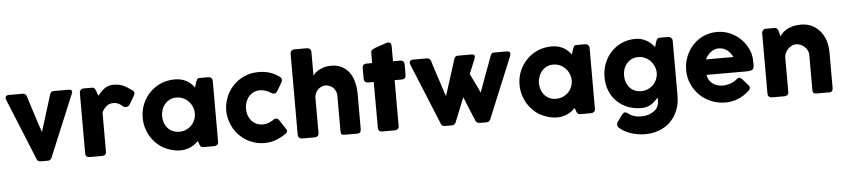

<svg xmlns="http://www.w3.org/2000/svg" viewBox="-53 -1178 7778 1769"><g transform="rotate(-5 3835.5 -293.5)"><path d="M17.6 -585.9Q11.7 -597.7 11.7 -608.4Q11.7 -615.2 13.7 -620.1Q19.5 -634.8 43.9 -634.8Q85.9 -634.8 171.9 -634.8Q184.6 -634.8 194.3 -627.9Q204.1 -621.1 208 -608.4Q216.8 -581.1 226.6 -548.8Q237.3 -515.6 248 -480.5Q259.8 -446.3 270.5 -412.1Q281.2 -377.9 290 -348.6Q299.8 -320.3 307.6 -298.8Q314.5 -277.3 318.4 -268.6Q353.5 -381.8 423.8 -608.4Q430.7 -624 438.5 -629.9Q447.3 -634.8 461.9 -634.8Q505.9 -634.8 593.8 -634.8Q608.4 -634.8 615.2 -631.8Q623 -627.9 626 -622.1Q627 -618.2 627 -613.3Q627 -611.3 627 -608.4Q625 -600.6 621.1 -591.8Q542 -401.4 383.8 -21.5Q377.9 -12.7 370.1 -5.9Q363.3 0 347.7 0Q328.1 0 288.1 0Q268.6 0 259.8 -5.9Q252 -11.7 248 -21.5Q170.9 -210 17.6 -585.9Z M697.3 -597.7Q697.3 -607.4 701.2 -614.3Q705.1 -621.1 710 -626Q715.8 -630.9 723.6 -632.8Q730.5 -634.8 737.3 -634.8Q762.7 -634.8 813.5 -634.8Q826.2 -634.8 833 -627.9Q840.8 -620.1 845.7 -608.4Q851.6 -596.7 855.5 -583Q859.4 -569.3 864.3 -555.7Q879.9 -572.3 894.5 -588.9Q909.2 -604.5 925.8 -617.2Q943.4 -629.9 963.9 -637.7Q983.4 -644.5 1009.8 -644.5Q1037.1 -644.5 1057.6 -640.6Q1079.1 -636.7 1098.6 -628.9Q1117.2 -621.1 1135.7 -609.4Q1154.3 -597.7 1176.8 -581.1Q1198.2 -569.3 1198.2 -551.8Q1198.2 -541 1189.5 -526.4Q1174.8 -501 1144.5 -449.2Q1130.9 -429.7 1110.4 -429.7Q1100.6 -429.7 1087.9 -434.6Q1066.4 -456.1 1044.9 -465.8Q1022.5 -476.6 994.1 -476.6Q974.6 -476.6 959 -470.7Q944.3 -465.8 932.6 -455.1Q920.9 -445.3 910.2 -431.6Q899.4 -418 889.6 -400.4Q889.6 -280.3 889.6 -38.1Q889.6 -19.5 879.9 -9.8Q871.1 0 849.6 0Q811.5 0 736.3 0Q697.3 0 697.3 -38.1Q697.3 -224.6 697.3 -597.7Z M1926.8 -37.1Q1926.8 -28.3 1923.8 -20.5Q1919.9 -12.7 1913.1 -8.8Q1908.2 -2.9 1900.4 -2Q1892.6 0 1887.7 0Q1854.5 0 1789.1 0Q1778.3 0 1771.5 -2.9Q1765.6 -5.9 1761.7 -10.7Q1757.8 -15.6 1754.9 -22.5Q1752 -30.3 1749 -38.1Q1747.1 -45.9 1742.2 -60.5Q1728.5 -47.9 1711.9 -34.2Q1694.3 -21.5 1673.8 -10.7Q1653.3 -1 1628.9 4.9Q1605.5 11.7 1580.1 11.7Q1534.2 11.7 1492.2 0Q1451.2 -11.7 1414.1 -32.2Q1377.9 -53.7 1348.6 -84Q1319.3 -113.3 1297.9 -150.4Q1277.3 -186.5 1265.6 -228.5Q1253.9 -271.5 1253.9 -317.4Q1253.9 -386.7 1279.3 -446.3Q1304.7 -505.9 1348.6 -549.8Q1392.6 -594.7 1452.1 -620.1Q1511.7 -644.5 1580.1 -644.5Q1611.3 -644.5 1637.7 -637.7Q1664.1 -630.9 1686.5 -619.1Q1709 -607.4 1726.6 -589.8Q1745.1 -573.2 1758.8 -553.7Q1763.7 -569.3 1772.5 -599.6Q1778.3 -612.3 1781.2 -620.1Q1784.2 -627.9 1788.1 -630.9Q1792 -634.8 1797.9 -636.7Q1802.7 -637.7 1812.5 -637.7Q1837.9 -637.7 1887.7 -637.7Q1892.6 -637.7 1900.4 -635.7Q1908.2 -634.8 1913.1 -628.9Q1919.9 -623 1923.8 -616.2Q1926.8 -609.4 1926.8 -600.6Q1926.8 -413.1 1926.8 -37.1ZM1433.6 -317.4Q1433.6 -284.2 1444.3 -254.9Q1454.1 -226.6 1473.6 -205.1Q1492.2 -184.6 1519.5 -171.9Q1545.9 -160.2 1578.1 -160.2Q1612.3 -160.2 1640.6 -171.9Q1668.9 -184.6 1690.4 -205.1Q1711.9 -226.6 1723.6 -254.9Q1736.3 -284.2 1736.3 -317.4Q1736.3 -348.6 1723.6 -377.9Q1711.9 -407.2 1690.4 -428.7Q1668.9 -451.2 1640.6 -463.9Q1612.3 -476.6 1578.1 -476.6Q1545.9 -476.6 1519.5 -463.9Q1492.2 -451.2 1473.6 -428.7Q1454.1 -407.2 1444.3 -377.9Q1433.6 -348.6 1433.6 -317.4Z M2453.1 -195.3Q2460 -200.2 2465.8 -202.1Q2472.7 -203.1 2475.6 -203.1Q2484.4 -203.1 2491.2 -199.2Q2498 -196.3 2505.9 -184.6Q2524.4 -156.2 2561.5 -99.6Q2564.5 -95.7 2566.4 -90.8Q2568.4 -85.9 2568.4 -83Q2568.4 -71.3 2561.5 -64.5Q2554.7 -56.6 2545.9 -51.8Q2504.9 -23.4 2456.1 -5.9Q2407.2 11.7 2352.5 11.7Q2307.6 11.7 2265.6 0Q2224.6 -11.7 2188.5 -32.2Q2152.3 -53.7 2122.1 -84Q2092.8 -113.3 2071.3 -150.4Q2050.8 -186.5 2039.1 -228.5Q2026.4 -271.5 2026.4 -317.4Q2026.4 -363.3 2039.1 -405.3Q2050.8 -448.2 2071.3 -484.4Q2092.8 -520.5 2122.1 -549.8Q2152.3 -580.1 2188.5 -600.6Q2224.6 -622.1 2265.6 -633.8Q2307.6 -644.5 2352.5 -644.5Q2407.2 -644.5 2453.1 -630.9Q2500 -616.2 2540 -587.9Q2540 -587.9 2539.1 -588.9Q2549.8 -582 2556.6 -574.2Q2562.5 -565.4 2562.5 -551.8Q2562.5 -543 2556.6 -533.2Q2542 -508.8 2512.7 -458Q2498 -433.6 2478.5 -433.6Q2473.6 -433.6 2467.8 -435.5Q2460.9 -438.5 2453.1 -443.4Q2430.7 -458 2405.3 -466.8Q2379.9 -476.6 2351.6 -476.6Q2320.3 -476.6 2293.9 -463.9Q2267.6 -451.2 2248 -428.7Q2229.5 -407.2 2219.7 -377.9Q2209 -348.6 2209 -317.4Q2209 -284.2 2219.7 -254.9Q2229.5 -226.6 2248 -205.1Q2267.6 -184.6 2293.9 -171.9Q2320.3 -160.2 2351.6 -160.2Q2379.9 -160.2 2405.3 -169.9Q2430.7 -179.7 2453.1 -195.3Z M2855.5 -568.4Q2865.2 -582 2881.8 -596.7Q2898.4 -610.4 2919.9 -620.1Q2942.4 -631.8 2968.8 -638.7Q2995.1 -644.5 3024.4 -644.5Q3081.1 -644.5 3123 -623Q3165 -600.6 3192.4 -563.5Q3219.7 -525.4 3232.4 -474.6Q3246.1 -423.8 3246.1 -366.2Q3246.1 -256.8 3246.1 -38.1Q3246.1 -19.5 3237.3 -9.8Q3229.5 0 3211.9 0Q3172.9 0 3095.7 0Q3074.2 0 3066.4 -6.8Q3058.6 -14.6 3058.6 -35.2Q3058.6 -145.5 3058.6 -366.2Q3058.6 -387.7 3049.8 -406.2Q3042 -424.8 3028.3 -438.5Q3013.7 -452.1 2995.1 -460Q2976.6 -467.8 2955.1 -467.8Q2937.5 -467.8 2919.9 -460Q2903.3 -453.1 2888.7 -439.5Q2876 -426.8 2866.2 -408.2Q2857.4 -389.6 2855.5 -367.2Q2855.5 -256.8 2855.5 -37.1Q2855.5 -28.3 2852.5 -19.5Q2848.6 -11.7 2842.8 -6.8Q2835.9 -2.9 2830.1 -2Q2824.2 0 2817.4 0Q2779.3 0 2704.1 0Q2682.6 0 2672.9 -10.7Q2663.1 -21.5 2663.1 -38.1Q2663.1 -173.8 2663.1 -445.3Q2663.1 -446.3 2663.1 -449.2Q2663.1 -486.3 2663.1 -597.7Q2663.1 -598.6 2663.1 -600.6Q2663.1 -646.5 2663.1 -786.1Q2663.1 -802.7 2672.9 -813.5Q2682.6 -824.2 2704.1 -824.2Q2741.2 -824.2 2817.4 -824.2Q2828.1 -824.2 2842.8 -816.4Q2848.6 -811.5 2852.5 -802.7Q2855.5 -794.9 2855.5 -787.1Q2855.5 -713.9 2855.5 -568.4Z M3404.3 -734.4Q3404.3 -749 3414.1 -756.8Q3424.8 -764.6 3443.4 -772.5Q3481.4 -785.2 3557.6 -811.5Q3559.6 -811.5 3561.5 -811.5Q3564.5 -811.5 3566.4 -811.5Q3585 -811.5 3590.8 -800.8Q3596.7 -790 3596.7 -773.4Q3596.7 -727.5 3596.7 -635.7Q3614.3 -635.7 3665 -635.7Q3681.6 -635.7 3691.4 -626Q3701.2 -616.2 3701.2 -597.7Q3701.2 -565.4 3701.2 -501Q3701.2 -480.5 3691.4 -470.7Q3681.6 -460.9 3665 -460.9Q3642.6 -460.9 3596.7 -460.9Q3596.7 -355.5 3596.7 -38.1Q3596.7 -19.5 3585.9 -9.8Q3575.2 0 3555.7 0Q3517.6 0 3442.4 0Q3404.3 0 3404.3 -38.1Q3404.3 -178.7 3403.3 -460.9Q3390.6 -460.9 3352.5 -460.9Q3313.5 -460.9 3313.5 -501Q3313.5 -533.2 3313.5 -597.7Q3313.5 -635.7 3352.5 -635.7Q3369.1 -635.7 3403.3 -635.7Q3403.3 -660.2 3404.3 -734.4Z M3754.9 -585.9Q3749 -597.7 3749 -608.4Q3749 -615.2 3752 -620.1Q3757.8 -634.8 3781.2 -634.8Q3824.2 -634.8 3909.2 -634.8Q3921.9 -634.8 3931.6 -627.9Q3941.4 -621.1 3946.3 -608.4Q3954.1 -581.1 3964.8 -548.8Q3974.6 -515.6 3986.3 -482.4Q3997.1 -448.2 4008.8 -414.1Q4019.5 -380.9 4028.3 -352.5Q4038.1 -324.2 4044.9 -303.7Q4052.7 -282.2 4055.7 -273.4Q4090.8 -384.8 4162.1 -608.4Q4168 -624 4176.8 -629.9Q4184.6 -634.8 4200.2 -634.8Q4239.3 -634.8 4318.4 -634.8Q4333 -634.8 4340.8 -631.8Q4347.7 -627.9 4350.6 -622.1Q4352.5 -616.2 4351.6 -608.4Q4349.6 -600.6 4346.7 -591.8Q4328.1 -546.9 4291 -457Q4294.9 -449.2 4304.7 -428.7Q4314.5 -408.2 4327.1 -382.8Q4340.8 -357.4 4353.5 -329.1Q4367.2 -300.8 4376 -276.4Q4417 -386.7 4498 -608.4Q4504.9 -624 4511.7 -629.9Q4518.6 -634.8 4532.2 -634.8Q4568.4 -634.8 4642.6 -634.8Q4666 -634.8 4675.8 -626Q4679.7 -621.1 4679.7 -612.3Q4679.7 -603.5 4676.8 -591.8Q4598.6 -401.4 4441.4 -21.5Q4437.5 -12.7 4427.7 -5.9Q4418.9 0 4401.4 0Q4383.8 0 4348.6 0Q4329.1 0 4320.3 -5.9Q4311.5 -12.7 4305.7 -22.5Q4274.4 -98.6 4212.9 -249Q4190.4 -192.4 4121.1 -21.5Q4116.2 -12.7 4108.4 -5.9Q4100.6 0 4085.9 0Q4066.4 0 4026.4 0Q4006.8 0 3998 -5.9Q3990.2 -11.7 3986.3 -21.5Q3909.2 -210 3754.9 -585.9Z M5412.1 -37.1Q5412.1 -28.3 5409.2 -20.5Q5405.3 -12.7 5398.4 -8.8Q5393.6 -2.9 5385.7 -2Q5377.9 0 5373 0Q5339.8 0 5274.4 0Q5263.7 0 5256.8 -2.9Q5251 -5.9 5247.1 -10.7Q5243.2 -15.6 5240.2 -22.5Q5237.3 -30.3 5234.4 -38.1Q5232.4 -45.9 5227.5 -60.5Q5213.9 -47.9 5197.3 -34.2Q5179.7 -21.5 5159.2 -10.7Q5138.7 -1 5114.3 4.9Q5090.8 11.7 5065.4 11.7Q5019.5 11.7 4977.5 0Q4936.5 -11.7 4899.4 -32.2Q4863.3 -53.7 4834 -84Q4804.7 -113.3 4783.2 -150.4Q4762.7 -186.5 4751 -228.5Q4739.3 -271.5 4739.3 -317.4Q4739.3 -386.7 4764.6 -446.3Q4790 -505.9 4834 -549.8Q4877.9 -594.7 4937.5 -620.1Q4997.1 -644.5 5065.4 -644.5Q5096.7 -644.5 5123 -637.7Q5149.4 -630.9 5171.9 -619.1Q5194.3 -607.4 5211.9 -589.8Q5230.5 -573.2 5244.1 -553.7Q5249 -569.3 5257.8 -599.6Q5263.7 -612.3 5266.6 -620.1Q5269.5 -627.9 5273.4 -630.9Q5277.3 -634.8 5283.2 -636.7Q5288.1 -637.7 5297.9 -637.7Q5323.2 -637.7 5373 -637.7Q5377.9 -637.7 5385.7 -635.7Q5393.6 -634.8 5398.4 -628.9Q5405.3 -623 5409.2 -616.2Q5412.1 -609.4 5412.1 -600.6Q5412.1 -413.1 5412.1 -37.1ZM4918.9 -317.4Q4918.9 -284.2 4929.7 -254.9Q4939.5 -226.6 4959 -205.1Q4977.5 -184.6 5004.9 -171.9Q5031.2 -160.2 5063.5 -160.2Q5097.7 -160.2 5126 -171.9Q5154.3 -184.6 5175.8 -205.1Q5197.3 -226.6 5209 -254.9Q5221.7 -284.2 5221.7 -317.4Q5221.7 -348.6 5209 -377.9Q5197.3 -407.2 5175.8 -428.7Q5154.3 -451.2 5126 -463.9Q5097.7 -476.6 5063.5 -476.6Q5031.2 -476.6 5004.9 -463.9Q4977.5 -451.2 4959 -428.7Q4939.5 -407.2 4929.7 -377.9Q4918.9 -348.6 4918.9 -317.4Z M5991.2 -22.5Q5995.1 -32.2 5996.1 -43.9Q5997.1 -55.7 5997.1 -69.3Q5997.1 -73.2 5997.1 -76.2Q5997.1 -78.1 5997.1 -79.1Q5997.1 -81.1 5997.1 -83Q5997.1 -85.9 5997.1 -89.8Q5982.4 -74.2 5966.8 -59.6Q5952.1 -44.9 5933.6 -32.2Q5916 -21.5 5892.6 -13.7Q5870.1 -6.8 5838.9 -6.8Q5771.5 -6.8 5713.9 -29.3Q5656.2 -52.7 5614.3 -93.8Q5572.3 -134.8 5548.8 -192.4Q5525.4 -250 5525.4 -319.3Q5525.4 -387.7 5548.8 -447.3Q5572.3 -506.8 5614.3 -550.8Q5656.2 -595.7 5713.9 -621.1Q5771.5 -646.5 5838.9 -646.5Q5870.1 -646.5 5895.5 -638.7Q5920.9 -631.8 5942.4 -619.1Q5963.9 -607.4 5981.4 -590.8Q5999 -574.2 6013.7 -555.7Q6018.6 -571.3 6027.3 -600.6Q6030.3 -609.4 6033.2 -616.2Q6036.1 -623 6040 -627.9Q6043.9 -632.8 6049.8 -634.8Q6056.6 -637.7 6066.4 -637.7Q6090.8 -637.7 6140.6 -637.7Q6147.5 -637.7 6154.3 -634.8Q6162.1 -632.8 6167 -627.9Q6172.9 -623 6176.8 -616.2Q6180.7 -609.4 6180.7 -600.6Q6180.7 -430.7 6180.7 -91.8Q6180.7 -13.7 6154.3 47.9Q6128.9 108.4 6085 150.4Q6041 192.4 5980.5 214.8Q5919.9 236.3 5850.6 236.3Q5823.2 236.3 5792 231.4Q5760.7 226.6 5730.5 217.8Q5699.2 208 5670.9 193.4Q5642.6 178.7 5620.1 159.2Q5612.3 153.3 5607.4 145.5Q5602.5 136.7 5602.5 127Q5602.5 114.3 5611.3 100.6Q5627.9 79.1 5659.2 35.2Q5666 27.3 5671.9 23.4Q5677.7 19.5 5685.5 19.5Q5696.3 19.5 5712.9 32.2Q5725.6 43.9 5741.2 50.8Q5757.8 58.6 5774.4 62.5Q5792 67.4 5808.6 68.4Q5825.2 69.3 5838.9 69.3Q5861.3 69.3 5885.7 63.5Q5911.1 57.6 5931.6 45.9Q5953.1 34.2 5969.7 16.6Q5985.4 0 5991.2 -22.5ZM5706.1 -319.3Q5706.1 -285.2 5715.8 -256.8Q5726.6 -227.5 5745.1 -207Q5764.6 -185.5 5791 -173.8Q5817.4 -162.1 5850.6 -162.1Q5881.8 -162.1 5910.2 -172.9Q5938.5 -184.6 5960 -204.1Q5980.5 -224.6 5993.2 -252Q6005.9 -278.3 6007.8 -309.6Q6007.8 -315.4 6007.8 -326.2Q6005.9 -357.4 5993.2 -383.8Q5980.5 -411.1 5960 -431.6Q5938.5 -453.1 5910.2 -464.8Q5881.8 -477.5 5850.6 -477.5Q5817.4 -477.5 5791 -464.8Q5764.6 -452.1 5745.1 -430.7Q5726.6 -409.2 5715.8 -379.9Q5706.1 -350.6 5706.1 -319.3Z M6832 -76.2Q6788.1 -35.2 6733.4 -12.7Q6678.7 9.8 6617.2 9.8Q6547.9 9.8 6487.3 -14.6Q6425.8 -40 6379.9 -84Q6334 -128.9 6307.6 -188.5Q6280.3 -248 6280.3 -319.3Q6280.3 -363.3 6291 -404.3Q6301.8 -445.3 6321.3 -481.4Q6340.8 -517.6 6369.1 -547.9Q6397.5 -578.1 6432.6 -599.6Q6467.8 -621.1 6508.8 -632.8Q6549.8 -644.5 6595.7 -644.5Q6636.7 -644.5 6675.8 -633.8Q6714.8 -623 6749 -602.5Q6783.2 -583 6811.5 -554.7Q6839.8 -527.3 6860.4 -493.2Q6880.9 -460.9 6892.6 -422.9Q6903.3 -384.8 6903.3 -344.7Q6903.3 -319.3 6903.3 -302.7Q6902.3 -286.1 6895.5 -276.4Q6888.7 -266.6 6872.1 -262.7Q6855.5 -258.8 6824.2 -258.8Q6704.1 -258.8 6463.9 -258.8Q6468.8 -226.6 6484.4 -205.1Q6500 -183.6 6519.5 -170.9Q6540 -158.2 6562.5 -153.3Q6585 -147.5 6604.5 -147.5Q6623 -147.5 6641.6 -151.4Q6661.1 -155.3 6678.7 -161.1Q6696.3 -168 6710.9 -175.8Q6725.6 -183.6 6734.4 -193.4Q6743.2 -199.2 6748 -203.1Q6753.9 -206.1 6760.7 -206.1Q6767.6 -206.1 6774.4 -201.2Q6780.3 -197.3 6789.1 -188.5Q6806.6 -168.9 6841.8 -128.9Q6847.7 -122.1 6849.6 -117.2Q6850.6 -111.3 6850.6 -106.4Q6850.6 -95.7 6845.7 -88.9Q6839.8 -81.1 6832 -76.2ZM6591.8 -492.2Q6572.3 -492.2 6553.7 -484.4Q6536.1 -476.6 6519.5 -463.9Q6503.9 -451.2 6491.2 -434.6Q6478.5 -418 6470.7 -401.4Q6555.7 -401.4 6725.6 -401.4Q6714.8 -420.9 6703.1 -436.5Q6690.4 -453.1 6674.8 -465.8Q6659.2 -478.5 6638.7 -485.4Q6619.1 -492.2 6591.8 -492.2Z M7021.5 -627Q7027.3 -631.8 7035.2 -633.8Q7042 -634.8 7048.8 -634.8Q7074.2 -634.8 7124 -634.8Q7132.8 -634.8 7139.6 -631.8Q7146.5 -628.9 7150.4 -623Q7155.3 -617.2 7158.2 -610.4Q7161.1 -603.5 7163.1 -595.7Q7167 -581.1 7173.8 -551.8Q7181.6 -567.4 7198.2 -584Q7214.8 -600.6 7239.3 -614.3Q7264.6 -627.9 7296.9 -636.7Q7329.1 -644.5 7369.1 -644.5Q7425.8 -644.5 7470.7 -623Q7515.6 -600.6 7546.9 -563.5Q7578.1 -525.4 7594.7 -474.6Q7610.4 -423.8 7610.4 -366.2Q7610.4 -256.8 7610.4 -38.1Q7610.4 -19.5 7602.5 -9.8Q7594.7 0 7576.2 0Q7538.1 0 7460.9 0Q7439.5 0 7431.6 -6.8Q7422.9 -14.6 7422.9 -35.2Q7422.9 -143.6 7422.9 -361.3Q7422.9 -382.8 7413.1 -401.4Q7403.3 -420.9 7387.7 -435.5Q7372.1 -450.2 7351.6 -459Q7331.1 -467.8 7310.5 -467.8Q7292 -467.8 7273.4 -460Q7254.9 -451.2 7238.3 -436.5Q7223.6 -422.9 7212.9 -403.3Q7202.1 -384.8 7200.2 -362.3Q7200.2 -253.9 7200.2 -37.1Q7200.2 -28.3 7197.3 -19.5Q7193.4 -11.7 7187.5 -6.8Q7180.7 -2.9 7174.8 -2Q7168.9 0 7162.1 0Q7124 0 7048.8 0Q7027.3 0 7017.6 -10.7Q7007.8 -21.5 7007.8 -38.1Q7007.8 -224.6 7007.8 -597.7Q7007.8 -607.4 7012.7 -615.2Q7016.6 -623 7024.4 -627.9Q7023.4 -627.9 7021.5 -627Z"/></g></svg>

Font: Cocogoose
Style: Regular
Weight: 400
Designer: Cosimo Lorenzo Pancini
Version: Version 1.000